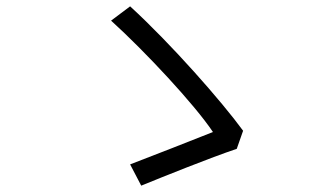

<svg xmlns="http://www.w3.org/2000/svg" viewBox="-20 -656 1040 605"><path d="M726 -187 746 -244C679 -336 519 -518 390 -636L330 -591C437 -494 593 -327 651 -240C596 -218 453 -162 390 -138L425 -71C491 -98 645 -160 726 -187Z"/></svg>

Font: Noto Sans KR DemiLight
Style: Regular
Weight: 350
Designer: Ryoko NISHIZUKA 西塚涼子 (kana, bopomofo & ideographs); Paul D. Hunt (Latin, Greek & Cyrillic); Sandoll Communications 산돌커뮤니
Foundry: Adobe
Version: Version 2.004;hotconv 1.0.118;makeotfexe 2.5.65603